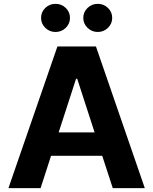

<svg xmlns="http://www.w3.org/2000/svg" viewBox="-20 -966 787 986"><path d="M188.5 0H23.4L274.9 -727.5H472.7L723.6 0H559.1L504.9 -166H242.2ZM281.2 -286.1H465.8L376.5 -561.5H370.6ZM481.9 -801.8Q451.7 -801.8 429.7 -823Q407.7 -844.2 407.7 -874Q407.7 -904.3 429.7 -925.3Q451.7 -946.3 481.9 -946.3Q512.7 -946.3 534.4 -925.3Q556.2 -904.3 556.2 -874Q556.2 -844.2 534.4 -823Q512.7 -801.8 481.9 -801.8ZM190.9 -874Q190.9 -904.3 212.6 -925.3Q234.4 -946.3 265.1 -946.3Q295.9 -946.3 317.6 -925.3Q339.4 -904.3 339.4 -874Q339.4 -844.2 317.6 -823Q295.9 -801.8 265.1 -801.8Q234.4 -801.8 212.6 -823Q190.9 -844.2 190.9 -874Z"/></svg>

Font: Konkhmer Sleokchher
Style: Regular
Weight: 400
Designer: Suon May Sophanith
Version: Version 1.000; ttfautohint (v1.8.4.7-5d5b);gftools[0.9.23]